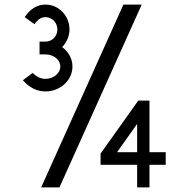

<svg xmlns="http://www.w3.org/2000/svg" viewBox="-20 -820 825 840"><path d="M179 -420C243 -420 297 -468 297 -529C297 -564 279 -594 252 -614C271 -634 284 -661 284 -691C284 -751 237 -800 179 -800C143 -800 112 -781 88 -745L131 -714C146 -736 161 -745 179 -745C208 -745 231 -721 231 -691C231 -661 208 -638 179 -638H153V-582H179C216 -582 244 -557 244 -529C244 -501 216 -475 179 -475C158 -475 140 -484 123 -501L80 -469C109 -436 142 -420 179 -420ZM520 -800 160 0H240L600 -800ZM580 -99V0H634V-99H705V-154H634V-380H585L420 -148V-99ZM492 -154 580 -278V-154Z"/></svg>

Font: Gauge
Style: Regular
Weight: 400
Designer: Daniel Pimley
Foundry: Daniel Pimley
Version: Version 1.004;PS 001.001;hotconv 1.0.56